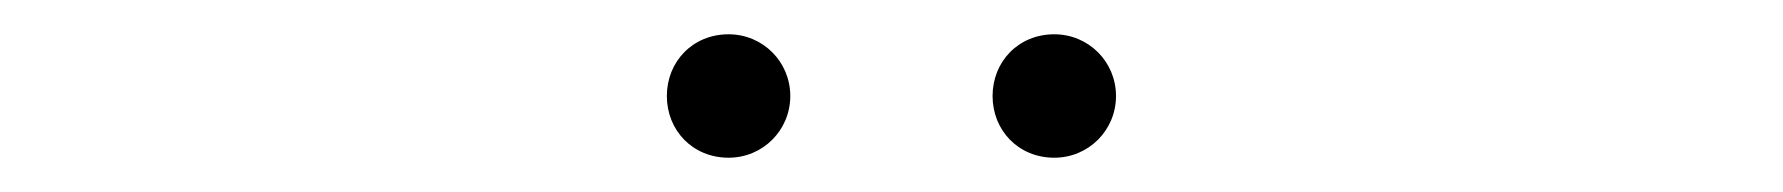

<svg xmlns="http://www.w3.org/2000/svg" viewBox="-20 -754 1040 112"><path d="M405 -662C425 -662 441 -678 441 -698C441 -718 425 -734 405 -734C384 -734 369 -718 369 -698C369 -678 384 -662 405 -662ZM595 -662C615 -662 631 -678 631 -698C631 -718 615 -734 595 -734C574 -734 559 -718 559 -698C559 -678 574 -662 595 -662Z"/></svg>

Font: Harano Aji Gothic TW ExtraLight
Style: Regular
Weight: 250
Foundry: Masamichi Hosoda
Version: HaranoAjiGothicTW-ExtraLight version 20230610;ttx 4.39.4